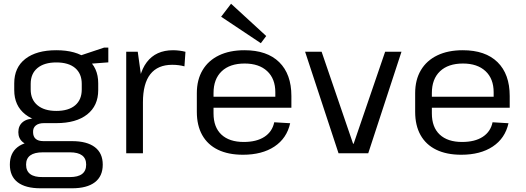

<svg xmlns="http://www.w3.org/2000/svg" viewBox="-20 -815 2795 1021"><path d="M279.4 -160.2Q174.1 -160.2 114.9 -206.4Q55.7 -252.7 55.7 -335.9V-372Q55.7 -456.2 114.9 -502.1Q174.1 -547.9 279.4 -547.9Q384.7 -547.9 443.5 -502.1Q502.3 -456.2 502.3 -372V-335.9Q502.3 -252.7 443.5 -206.4Q384.7 -160.2 279.4 -160.2ZM195.5 186.2Q115.7 186.2 74 154.3Q32.4 122.4 32.4 60.4Q32.4 -0.6 73.2 -32.5Q114.1 -64.5 195.3 -64.5H363.2Q442.3 -64.5 484.3 -32.6Q526.4 -0.7 526.4 60.4Q526.4 122.4 484.3 154.3Q442.3 186.2 363.2 186.2ZM351.6 126.6Q438.2 126.6 438.2 60.4Q438.2 -5 351.6 -5H208Q118.7 -5 118.7 60.4Q118.7 128.3 208 126.6ZM166.6 -39.8Q124.9 -39.8 101.2 -59.3Q77.5 -78.8 77.5 -112.3Q77.5 -146.2 100.5 -165.5Q123.6 -184.9 167.5 -184.9H279.4V-160.2H213.2Q185.5 -160.2 170.2 -147.6Q154.9 -135 155.9 -112.3Q156 -88.7 169.8 -76.6Q183.5 -64.5 211.5 -64.5H279.4V-39.8ZM279.4 -225.2Q344.6 -225.2 379.7 -255Q414.7 -284.7 414.7 -338.9V-369.2Q414.7 -423.3 379.7 -453.2Q344.6 -483 279.4 -483Q215.2 -483 179.2 -453.2Q143.2 -423.3 143.2 -369.2V-338.9Q143.2 -285.6 179.2 -255.4Q215.2 -225.2 279.4 -225.2ZM393.4 -515.1 533 -561.7H556V-483.4L393.4 -471Z M651.2 -540H712.5L740.1 -341.6V0H651.2ZM712.1 -297Q712.1 -420.5 760.5 -484.2Q808.8 -547.9 900.3 -547.9Q916.4 -547.9 933.2 -545.8Q949.9 -543.8 966.2 -539.6L960.8 -462.2Q930.8 -470.4 895.6 -470.4Q818.9 -470.4 779.5 -420.6Q740.1 -370.8 740.1 -270.7Z M1272 7.9Q1193.9 7.9 1139.1 -18.7Q1084.3 -45.2 1055.5 -96.4Q1026.7 -147.6 1026.7 -220.5V-319.5Q1026.7 -390.7 1057.2 -441.9Q1087.6 -493.1 1144.4 -520.5Q1201.1 -547.9 1279.9 -547.9Q1400.1 -547.9 1464.8 -484.4Q1529.5 -420.8 1529.5 -304.5V-242.1H1098.5V-300.6H1458.2L1444.1 -277.6V-324.4Q1444.1 -396.4 1400.7 -436.8Q1357.3 -477.2 1281.1 -477.2Q1202.1 -477.2 1158.8 -435.9Q1115.5 -394.7 1115.5 -320.1V-211.9Q1115.5 -138.4 1157.5 -99.2Q1199.5 -60.1 1276.1 -60.1Q1344.3 -60.1 1386.1 -87.4Q1427.9 -114.7 1438.3 -164.8L1523 -159.7Q1505.1 -79.3 1439.3 -35.7Q1373.6 7.9 1272 7.9ZM1395.7 -623.5 1367 -585.2 1155.9 -726 1208.7 -795.1Z M1602.4 -540H1690.2L1857.6 -50.7H1860.6L2028.1 -540H2115L1938.2 0H1780.2Z M2433 7.9Q2354.9 7.9 2300.1 -18.7Q2245.3 -45.2 2216.5 -96.4Q2187.7 -147.6 2187.7 -220.5V-319.5Q2187.7 -390.7 2218.2 -441.9Q2248.6 -493.1 2305.4 -520.5Q2362.1 -547.9 2440.9 -547.9Q2561.1 -547.9 2625.8 -484.4Q2690.5 -420.8 2690.5 -304.5V-242.1H2259.5V-300.6H2619.2L2605.1 -277.6V-324.4Q2605.1 -396.4 2561.7 -436.8Q2518.3 -477.2 2442.1 -477.2Q2363.1 -477.2 2319.8 -435.9Q2276.5 -394.7 2276.5 -320.1V-211.9Q2276.5 -138.4 2318.5 -99.2Q2360.5 -60.1 2437.1 -60.1Q2505.3 -60.1 2547.1 -87.4Q2588.9 -114.7 2599.3 -164.8L2684 -159.7Q2666.1 -79.3 2600.3 -35.7Q2534.6 7.9 2433 7.9Z"/></svg>

Font: Pathway Extreme 8pt Thin
Style: Regular
Weight: 100
Designer: Eduardo Rodriguez Tunni
Foundry: Eduardo Rodriguez Tunni
Version: Version 1.000